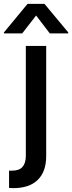

<svg xmlns="http://www.w3.org/2000/svg" viewBox="-69 -766 370 985"><path d="M168 -530.3V34.2Q168 114.7 124.5 157Q81.1 199.2 -1 199.2Q-14.6 199.2 -22.5 198.2V109.4H-5.9Q29.8 109.4 46.6 90.1Q63.5 70.8 63.5 33.2V-530.3ZM116.2 -686.5 44.9 -594.7H-48.8V-599.6L72.3 -746.1H159.2L281.2 -599.6V-594.7H186.5Z"/></svg>

Font: WEMIX Pretendard Medium
Style: Regular
Weight: 500
Designer: Base glyphs from Inter by Rasmus Andersson; Hangeul glyphs from Noto Sans CJK(Source Han Sans) by Jang Soo-young and Kan
Foundry: Kil Hyung-jin
Version: Version 1.000